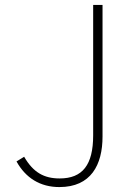

<svg xmlns="http://www.w3.org/2000/svg" viewBox="-20 -746 543 779"><path d="M221 13C349 13 396 -77 396 -192V-726H358V-197C358 -77 315 -22 222 -22C159 -22 115 -46 78 -110L47 -91C84 -24 143 13 221 13Z"/></svg>

Font: Noto Sans CJK Thin
Style: Regular
Weight: 100
Designer: Ryoko NISHIZUKA (kana & ideographs); Paul D. Hunt (Latin, Greek & Cyrillic); Wenlong ZHANG (bopomofo); Sandoll Communica
Foundry: Adobe Systems Incorporated
Version: Version 1.000;PS 1;hotconv 1.0.78;makeotf.lib2.5.61930